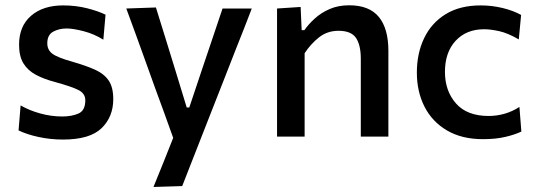

<svg xmlns="http://www.w3.org/2000/svg" viewBox="-20 -530 2084 745"><path d="M224.5 11.5Q175.5 11.5 129.5 1.5Q83.5 -8.5 52 -24L60 -121Q93.5 -101.5 136 -89.8Q178.5 -78 222 -78Q258 -78 284.5 -89.5Q311 -101 311 -141Q311 -167 284.8 -180.5Q258.5 -194 191 -212.5Q149.5 -223.5 118.8 -240Q88 -256.5 71 -284Q54 -311.5 54 -356.5Q54 -428.5 100.5 -468.8Q147 -509 225 -509Q274.5 -509 318.5 -497.8Q362.5 -486.5 389.5 -473L381 -376Q346 -398 305 -408.8Q264 -419.5 238.5 -419.5Q209 -419.5 186.2 -407Q163.5 -394.5 163.5 -362Q163.5 -336.5 182.8 -321.8Q202 -307 262.5 -290Q313 -275.5 348.2 -259.8Q383.5 -244 401.5 -217.8Q419.5 -191.5 419.5 -145.5Q419.5 -76.5 374 -32.5Q328.5 11.5 224.5 11.5Z M575.5 195.5Q594.5 149 614 100.5Q633 52 652 5Q634.5 -43 617 -92.5Q599 -141.5 582 -188L549.5 -278.5Q530 -332 510 -388Q489.5 -444 470 -497L585 -501Q604 -440 622 -382Q640 -324 658.5 -263.5L704.5 -113H714.5L765 -264Q785 -323 804.5 -381Q823.5 -438.5 843.5 -497H957Q941.5 -457 927 -419.5Q912 -382 894.5 -337.5Q877 -292.5 852.5 -230L797.5 -90Q760.5 5 734.2 71.5Q708 138 687 192Z M1055 0V-497L1146.5 -503L1150.5 -413H1161Q1177 -436 1201.5 -458.2Q1226 -480.5 1259.2 -495Q1292.5 -509.5 1335 -509.5Q1412.5 -509.5 1449.8 -464.5Q1487 -419.5 1487 -332.5V0H1380V-301.5Q1380 -355.5 1361.2 -383Q1342.5 -410.5 1293.5 -410.5Q1250 -410.5 1217.8 -385Q1185.5 -359.5 1162 -323.5V0Z M1854 10Q1772 10 1714.5 -23.8Q1657 -57.5 1627.2 -116Q1597.5 -174.5 1597.5 -248.5Q1597.5 -323 1625.8 -382Q1654 -441 1709.2 -475Q1764.5 -509 1845 -509Q1889 -509 1930.8 -498.8Q1972.5 -488.5 2002 -472L1993 -377Q1951 -401.5 1917.5 -409Q1884 -416.5 1858.5 -416.5Q1789.5 -416.5 1748 -371.8Q1706.5 -327 1706.5 -251Q1706.5 -177.5 1749.2 -128.8Q1792 -80 1876 -80Q1907 -80 1937.2 -88.5Q1967.5 -97 1995.5 -115L2003 -19.5Q1978 -7.5 1940.8 1.2Q1903.5 10 1854 10Z"/></svg>

Font: Heraclito Medium
Style: Regular
Weight: 500
Designer: Kostas Bartsokas (font) & Cristiano Sobral (main changes)
Foundry: Kostas Bartsokas (font) & Cristiano Sobral (main changes)
Version: Version 1.00;July 8, 2020;FontCreator 13.0.0.2655 64-bit